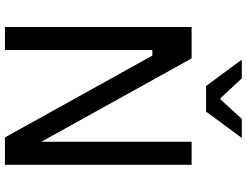

<svg xmlns="http://www.w3.org/2000/svg" viewBox="-128 -846 975 758"><g transform="rotate(90 359.0 -467.5)"><path d="M320 -794 216 -935H290L368 -851H373L450 -935H525L421 -794ZM87 0V-737H211L540 -144V-737H631V0H523L200 -582H178V0Z"/></g></svg>

Font: Tomorrow
Style: Regular
Weight: 400
Designer: Tony de Marco, Monica Rizzolli
Foundry: Just in Type
Version: Version 2.002